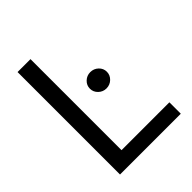

<svg xmlns="http://www.w3.org/2000/svg" viewBox="-204 -846 964 964"><g transform="rotate(-45 278.0 -364.0)"><path d="M84.5 0V-727.5H176.3V-81.1H516.1V0ZM342.3 -353.5Q317.9 -353.5 300 -370.6Q282.2 -387.7 282.2 -411.6Q282.2 -435.5 300 -452.4Q317.9 -469.2 342.3 -469.2Q367.2 -469.2 385 -452.4Q402.8 -435.5 402.8 -411.6Q402.8 -387.7 385 -370.6Q367.2 -353.5 342.3 -353.5Z"/></g></svg>

Font: Inter 18pt
Style: Regular
Weight: 400
Designer: Rasmus Andersson
Foundry: rsms
Version: Version 4.001;git-66647c0bb